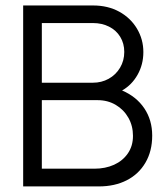

<svg xmlns="http://www.w3.org/2000/svg" viewBox="-20 -668 592 688"><path d="M317.9 -63.5Q357.4 -63.5 388.7 -77.6Q419.9 -91.8 438.2 -118.4Q456.5 -145 456.5 -181.2Q456.5 -216.8 440.2 -245.8Q423.8 -274.9 395 -292Q366.2 -309.1 330.1 -309.1H129.9V-63.5ZM129.9 -585.4V-371.6H313Q343.8 -371.6 369.4 -385.7Q395 -399.9 410.2 -425.3Q425.3 -450.7 425.3 -481.9Q425.3 -512.2 410.9 -535.9Q396.5 -559.6 370.8 -572.5Q345.2 -585.4 313 -585.4ZM417.5 -343.8Q468.8 -321.8 497.1 -279.8Q525.4 -237.8 525.4 -182.1Q525.4 -126.5 501.2 -85.2Q477.1 -43.9 434.1 -22Q391.1 0 334 0H63V-648.4H313.5Q366.7 -648.4 407.5 -626Q448.2 -603.5 470.9 -565.2Q493.7 -526.9 493.7 -481.4Q493.7 -437 473.1 -400.4Q452.6 -363.8 417.5 -343.8Z"/></svg>

Font: Potro Sans Bangla
Style: Regular
Weight: 400
Designer: Jayed Ahsan Saad
Foundry: Codepotro
Version: Potro Sans Bangla; Version 0.905